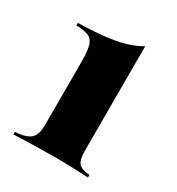

<svg xmlns="http://www.w3.org/2000/svg" viewBox="-115 -511 543 588"><g transform="rotate(30 156.5 -217.5)"><path d="M16.1 0V-8.9Q50 -10.5 67.7 -23Q85.5 -35.5 85.5 -74.2V-297.6Q85.5 -337.1 79.4 -355.2Q73.4 -373.4 58.1 -379Q42.7 -384.7 16.1 -385.5V-394.4Q92.7 -396 142.7 -404.8Q192.7 -413.7 230.6 -435.5V-66.9Q230.6 -33.1 241.5 -21.8Q252.4 -10.5 279.8 -8.9V0Q262.9 -0.8 230.2 -2Q197.6 -3.2 163.7 -3.2Q120.2 -3.2 79.4 -2Q38.7 -0.8 16.1 0Z"/></g></svg>

Font: Playfair 144pt SemiCondensed Black
Style: Regular
Weight: 900
Width: 4
Designer: Claus Eggers Sørensen
Foundry: Claus Eggers Sørensen
Version: Version 2.203